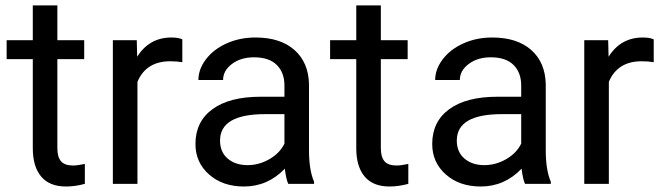

<svg xmlns="http://www.w3.org/2000/svg" viewBox="-20 -676 2438 706"><path d="M190.9 -656.2V-528.3H289.6V-458.5H190.9V-130.9Q190.9 -99.1 204.1 -83.3Q217.3 -67.4 249 -67.4Q264.6 -67.4 292 -73.2V0Q256.3 9.8 222.7 9.8Q162.1 9.8 131.3 -26.9Q100.6 -63.5 100.6 -130.9V-458.5H4.4V-528.3H100.6V-656.2Z M650.4 -447.3Q629.9 -450.7 606 -450.7Q517.1 -450.7 485.4 -375V0H395V-528.3H482.9L484.4 -467.3Q528.8 -538.1 610.4 -538.1Q636.7 -538.1 650.4 -531.2Z M1040 0Q1032.2 -15.6 1027.3 -55.7Q964.4 9.8 877 9.8Q798.8 9.8 748.8 -34.4Q698.7 -78.6 698.7 -146.5Q698.7 -229 761.5 -274.7Q824.2 -320.3 938 -320.3H1025.9V-361.8Q1025.9 -409.2 997.6 -437.3Q969.2 -465.3 914.1 -465.3Q865.7 -465.3 833 -440.9Q800.3 -416.5 800.3 -381.8H709.5Q709.5 -421.4 737.5 -458.3Q765.6 -495.1 813.7 -516.6Q861.8 -538.1 919.4 -538.1Q1010.7 -538.1 1062.5 -492.4Q1114.3 -446.8 1116.2 -366.7V-123.5Q1116.2 -50.8 1134.8 -7.8V0ZM890.1 -68.8Q932.6 -68.8 970.7 -90.8Q1008.8 -112.8 1025.9 -147.9V-256.3H955.1Q789.1 -256.3 789.1 -159.2Q789.1 -116.7 817.4 -92.8Q845.7 -68.8 890.1 -68.8Z M1380.4 -656.2V-528.3H1479V-458.5H1380.4V-130.9Q1380.4 -99.1 1393.6 -83.3Q1406.7 -67.4 1438.5 -67.4Q1454.1 -67.4 1481.4 -73.2V0Q1445.8 9.8 1412.1 9.8Q1351.6 9.8 1320.8 -26.9Q1290 -63.5 1290 -130.9V-458.5H1193.8V-528.3H1290V-656.2Z M1910.6 0Q1902.8 -15.6 1897.9 -55.7Q1835 9.8 1747.6 9.8Q1669.4 9.8 1619.4 -34.4Q1569.3 -78.6 1569.3 -146.5Q1569.3 -229 1632.1 -274.7Q1694.8 -320.3 1808.6 -320.3H1896.5V-361.8Q1896.5 -409.2 1868.2 -437.3Q1839.8 -465.3 1784.7 -465.3Q1736.3 -465.3 1703.6 -440.9Q1670.9 -416.5 1670.9 -381.8H1580.1Q1580.1 -421.4 1608.2 -458.3Q1636.2 -495.1 1684.3 -516.6Q1732.4 -538.1 1790 -538.1Q1881.3 -538.1 1933.1 -492.4Q1984.9 -446.8 1986.8 -366.7V-123.5Q1986.8 -50.8 2005.4 -7.8V0ZM1760.7 -68.8Q1803.2 -68.8 1841.3 -90.8Q1879.4 -112.8 1896.5 -147.9V-256.3H1825.7Q1659.7 -256.3 1659.7 -159.2Q1659.7 -116.7 1688 -92.8Q1716.3 -68.8 1760.7 -68.8Z M2383.8 -447.3Q2363.3 -450.7 2339.4 -450.7Q2250.5 -450.7 2218.8 -375V0H2128.4V-528.3H2216.3L2217.8 -467.3Q2262.2 -538.1 2343.8 -538.1Q2370.1 -538.1 2383.8 -531.2Z"/></svg>

Font: Shabnam FD
Style: Regular
Weight: 400
Foundry: DejaVu fonts team - Redesigned by Saber Rastikerdar - Based on Vazir font
Version: Version 5.00;October 20, 2019;FontCreator 12.0.0.2547 64-bit